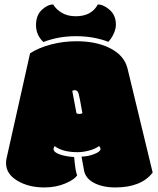

<svg xmlns="http://www.w3.org/2000/svg" viewBox="-20 -822 699 851"><path d="M345.2 -320.3Q332.5 -394.5 328.1 -408.2Q322.8 -422.4 312 -422.4Q307.1 -422.4 300.3 -419.4L318.8 -320.8Q322.8 -316.9 331.1 -316.9Q339.4 -316.9 345.2 -320.3ZM222.2 -174.3Q217.3 -167.5 217.3 -161.6Q217.3 -147.5 243.9 -137.9Q270.5 -128.4 308.6 -126Q314.9 -55.7 322.3 -45.9Q313 -27.8 271 -9.5Q229 8.8 176.3 8.8Q106.4 8.8 56.6 -21.2Q6.8 -51.3 6.8 -98.6Q6.8 -111.3 9.3 -121.1L113.3 -585.9Q152.3 -610.8 206.5 -625Q260.7 -639.2 319.3 -639.2Q403.3 -639.2 462.9 -610.8Q530.8 -578.6 545.4 -517.6L656.7 -57.1Q606 8.8 491.2 8.8Q435.5 8.8 397 -11.2Q358.4 -31.2 352.1 -68.4L341.3 -127.9Q370.6 -128.4 397.9 -139.2Q425.3 -149.9 425.3 -161.6Q425.3 -169.4 418.9 -174.3Q400.4 -161.1 373.5 -154.3Q346.7 -147.5 323.7 -147.5Q257.8 -147.5 222.2 -174.3ZM172.4 -635.7Q139.6 -666.5 139.6 -710.4Q139.6 -754.4 165.3 -778.3Q190.9 -802.2 215.8 -802.2Q228.5 -780.3 254.2 -765.1Q279.8 -750 315.9 -750Q385.7 -750 413.6 -802.2Q439 -802.2 466.3 -778.1Q493.7 -753.9 493.7 -712.9Q493.7 -694.3 484.4 -673.6Q475.1 -652.8 460.4 -636.7Q395 -661.6 316.7 -661.6Q238.3 -661.6 172.4 -635.7Z"/></svg>

Font: Modak
Style: Regular
Weight: 400
Version: Version 1.036;PS Version 1.000;hotconv 1.0.79;makeotf.lib2.5